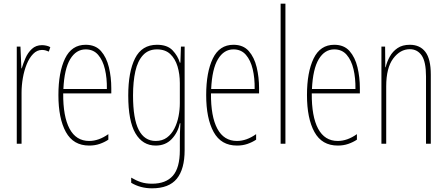

<svg xmlns="http://www.w3.org/2000/svg" viewBox="-20 -780 2427 1042"><path d="M208 -535Q218 -535 230.5 -532.5Q243 -530 253 -524L245 -500Q239 -503 229 -506Q219 -509 208 -509Q181 -509 160 -487.5Q139 -466 125 -431.5Q111 -397 104 -356.5Q97 -316 97 -277V0H71V-527H91L96 -409H98Q106 -436 118.5 -465Q131 -494 153 -514.5Q175 -535 208 -535Z M445 -537Q498 -537 528 -503Q558 -469 571 -415Q584 -361 584 -301V-273H323Q322 -148 357.5 -81.5Q393 -15 464 -15Q516 -15 568 -52V-22Q547 -8 521 1Q495 10 464 10Q378 10 337.5 -63.5Q297 -137 297 -264Q297 -388 333 -462.5Q369 -537 445 -537ZM445 -512Q393 -512 361 -459Q329 -406 324 -297H560Q561 -356 549.5 -404.5Q538 -453 512.5 -482.5Q487 -512 445 -512Z M832 -537Q888 -537 916.5 -507Q945 -477 956 -440H959L962 -527H982V35Q982 138 939.5 190Q897 242 805 242Q742 242 692 212V184Q719 200 745 208.5Q771 217 805 217Q880 217 918 174Q956 131 956 35V-12Q956 -35 956.5 -57.5Q957 -80 959 -111H956Q945 -60 911.5 -25Q878 10 825 10Q754 10 715 -56.5Q676 -123 676 -262Q676 -390 713 -463.5Q750 -537 832 -537ZM832 -512Q785 -512 756 -480.5Q727 -449 714.5 -393Q702 -337 702 -262Q702 -135 733 -75Q764 -15 825 -15Q861 -15 886 -33.5Q911 -52 926.5 -82.5Q942 -113 949 -149Q956 -185 956 -221V-329Q956 -378 943.5 -419.5Q931 -461 904 -486.5Q877 -512 832 -512Z M1247 -537Q1300 -537 1330 -503Q1360 -469 1373 -415Q1386 -361 1386 -301V-273H1125Q1124 -148 1159.5 -81.5Q1195 -15 1266 -15Q1318 -15 1370 -52V-22Q1349 -8 1323 1Q1297 10 1266 10Q1180 10 1139.5 -63.5Q1099 -137 1099 -264Q1099 -388 1135 -462.5Q1171 -537 1247 -537ZM1247 -512Q1195 -512 1163 -459Q1131 -406 1126 -297H1362Q1363 -356 1351.5 -404.5Q1340 -453 1314.5 -482.5Q1289 -512 1247 -512Z M1529 0H1503V-760H1529Z M1794 -537Q1847 -537 1877 -503Q1907 -469 1920 -415Q1933 -361 1933 -301V-273H1672Q1671 -148 1706.5 -81.5Q1742 -15 1813 -15Q1865 -15 1917 -52V-22Q1896 -8 1870 1Q1844 10 1813 10Q1727 10 1686.5 -63.5Q1646 -137 1646 -264Q1646 -388 1682 -462.5Q1718 -537 1794 -537ZM1794 -512Q1742 -512 1710 -459Q1678 -406 1673 -297H1909Q1910 -356 1898.5 -404.5Q1887 -453 1861.5 -482.5Q1836 -512 1794 -512Z M2204 -537Q2259 -537 2288.5 -498.5Q2318 -460 2318 -375V0H2292V-365Q2292 -445 2268.5 -479Q2245 -513 2204 -513Q2152 -513 2114 -462.5Q2076 -412 2076 -311V0H2050V-527H2070L2071 -415H2073Q2080 -445 2095.5 -473Q2111 -501 2137.5 -519Q2164 -537 2204 -537Z"/></svg>

Font: Noto Sans ExtraCondensed Thin
Style: Regular
Weight: 100
Width: 2
Designer: Monotype Design Team
Foundry: Monotype Imaging Inc.
Version: Version 2.013; ttfautohint (v1.8.4.7-5d5b)